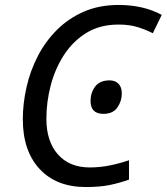

<svg xmlns="http://www.w3.org/2000/svg" viewBox="-20 -744 672 774"><path d="M326 10Q207 10 139.5 -63Q72 -136 72 -263Q72 -327 87 -393Q102 -459 132.5 -518Q163 -577 209.5 -623.5Q256 -670 318 -697Q380 -724 458 -724Q558 -724 632 -684L596 -610Q569 -624 535.5 -634.5Q502 -645 458 -645Q383 -645 328.5 -611.5Q274 -578 238 -522.5Q202 -467 184.5 -400Q167 -333 167 -265Q167 -174 213.5 -121.5Q260 -69 342 -69Q383 -69 422.5 -77Q462 -85 500 -98V-20Q461 -6 421.5 2Q382 10 326 10ZM397 -285Q345 -285 345 -337Q345 -370 363.5 -395Q382 -420 422 -420Q444 -420 457.5 -406.5Q471 -393 471 -367Q471 -336 453 -310.5Q435 -285 397 -285Z"/></svg>

Font: Manna Sans
Style: Italic
Weight: 400
Italic angle: -12°
Designer: Monotype Design Team
Foundry: Monotype Imaging Inc.
Version: Version 2.001.1; ttfautohint (v1.8.2)